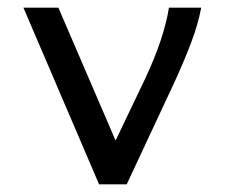

<svg xmlns="http://www.w3.org/2000/svg" viewBox="-20 -480 590 500"><path d="M238 0 41 -460H132L281 -114L357 -273Q407 -379 420 -460H504Q496 -417 477 -367Q458 -317 432 -261L310 0Z"/></svg>

Font: Inconsolata SemiExpanded Medium
Style: Regular
Weight: 500
Width: 6
Monospace: yes
Designer: Raph Levien, Cyreal, Brenton Simpson
Foundry: Raph Levien, Cyreal, Google
Version: Version 3.001; ttfautohint (v1.8.2.53-6de2)